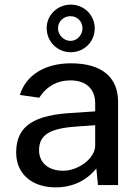

<svg xmlns="http://www.w3.org/2000/svg" viewBox="-20 -801 607 831"><path d="M390 -678C390 -736 344 -781 286 -781C229 -781 182 -736 182 -680C182 -621 228 -575 286 -575C344 -575 390 -620 390 -678ZM337 -678C337 -650 314 -624 285 -624C256 -624 231 -650 231 -678C231 -709 256 -731 285 -731C314 -731 337 -709 337 -678ZM221 10C295 10 355 -20 397 -72L404 0H491V-361C491 -462 426 -527 287 -527C177 -527 93 -478 66 -390L150 -378C183 -430 231 -453 283 -453C351 -454 392 -417 392 -354V-319L305 -313C126 -305 50 -256 50 -141C50 -46 121 10 221 10ZM253 -62C192 -62 149 -95 149 -151C149 -225 209 -247 320 -254L392 -259V-170C391 -115 319 -62 253 -62Z"/></svg>

Font: United Sans Medium
Style: Regular
Weight: 500
Designer: Pablo Impallari, Rodrigo Fuenzalida (Modified by Dan O. Williams)
Version: Version 1.000;PS 001.000;hotconv 1.0.88;makeotf.lib2.5.64775